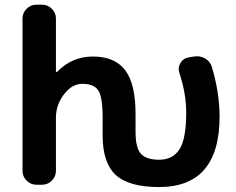

<svg xmlns="http://www.w3.org/2000/svg" viewBox="-20 -793 985 803"><path d="M546.9 -241.2Q546.9 -174.8 569.3 -149.9Q591.8 -125 645.5 -125Q703.1 -125 731 -168.9Q758.8 -212.9 758.8 -323.2Q758.8 -400.4 730.5 -487.3Q727.5 -496.1 727.5 -503.9Q727.5 -516.6 734.4 -529.3Q746.1 -548.8 767.6 -552.7L791 -556.6Q797.9 -557.6 803.7 -557.6Q821.3 -557.6 836.9 -548.8Q859.4 -536.1 866.2 -512.7Q897.5 -408.2 898.4 -306.6Q898.4 -10.7 645.5 -10.7Q519.5 -10.7 464.4 -61Q409.2 -111.3 409.2 -227.5V-303.7Q409.2 -386.7 391.1 -414.6Q373 -442.4 324.2 -442.4Q281.2 -442.4 247.6 -398.4Q213.9 -354.5 213.9 -300.8V-78.1Q213.9 -54.7 196.8 -37.6Q179.7 -20.5 156.2 -20.5H131.8Q108.4 -20.5 91.3 -37.6Q74.2 -54.7 74.2 -78.1V-715.8Q74.2 -739.3 91.3 -756.3Q108.4 -773.4 131.8 -773.4H156.2Q179.7 -773.4 196.8 -756.3Q213.9 -739.3 213.9 -715.8V-494.1Q213.9 -493.2 215.8 -492.2Q217.8 -491.2 218.8 -492.2Q280.3 -556.6 369.1 -556.6Q460 -556.6 503.4 -499.5Q546.9 -442.4 546.9 -316.4Z"/></svg>

Font: Gen Jyuu Gothic Bold
Style: Bold
Weight: 700
Designer: [Source Han Sans]
Ryoko NISHIZUKA  (kana & ideographs); Paul D. Hunt (Latin, Greek & Cyrillic); Wenlong ZHANG  (bopomofo
Version: Version 1.002.20150607